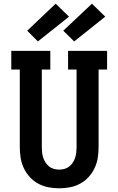

<svg xmlns="http://www.w3.org/2000/svg" viewBox="-20 -1010 640 1038"><path d="M300 8Q271 8 242 2.5Q213 -3 187 -17Q161 -31 141 -53Q121 -75 108.5 -101.5Q96 -128 91.5 -157Q87 -186 87 -215V-634H41V-735H252V-634H206V-215Q206 -201 207.5 -186.5Q209 -172 213.5 -158Q218 -144 226 -131.5Q234 -119 245.5 -110Q257 -101 271 -97Q285 -93 300 -93Q315 -93 329 -97Q343 -101 354.5 -110Q366 -119 374 -131.5Q382 -144 386.5 -158Q391 -172 392.5 -186.5Q394 -201 394 -215V-634H348V-735H559V-634H513V-215Q513 -186 508.5 -157Q504 -128 491.5 -101.5Q479 -75 459 -53Q439 -31 413 -17Q387 -3 358 2.5Q329 8 300 8ZM381 -786 322 -844 477 -990 549 -920ZM185 -786 127 -844 281 -990 353 -920Z"/></svg>

Font: Iosevka HT Extended
Style: Bold
Weight: 700
Width: 7
Monospace: yes
Designer: Belleve Invis
Foundry: Belleve Invis
Version: Version 32.3.0; ttfautohint (v1.8.4)